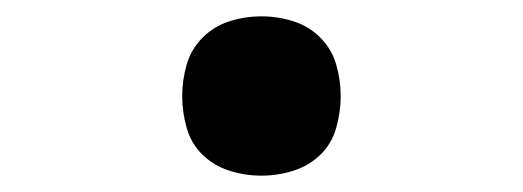

<svg xmlns="http://www.w3.org/2000/svg" viewBox="-20 -207 640 235"><path d="M300 8Q280 8 261 2Q242 -4 228 -17.5Q214 -31 208.5 -50.5Q203 -70 203 -89Q203 -109 208.5 -128Q214 -147 228 -161Q242 -175 261 -181Q280 -187 300 -187Q320 -187 339 -181Q358 -175 372 -161Q386 -147 391.5 -128Q397 -109 397 -89Q397 -70 391.5 -50.5Q386 -31 372 -17.5Q358 -4 339 2Q320 8 300 8Z"/></svg>

Font: Iosevka Custom Extended
Style: Bold
Weight: 700
Width: 7
Monospace: yes
Designer: Belleve Invis
Foundry: Belleve Invis
Version: Version 11.2.4; ttfautohint (v1.8.4)